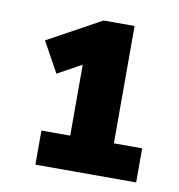

<svg xmlns="http://www.w3.org/2000/svg" viewBox="-58 -767 503 539"><g transform="rotate(10 194.0 -497.0)"><path d="M364.3 -281.2V-378.4H283.7V-712.9H195.3L43 -629.4L90.8 -543L159.2 -580.6V-378.4H77.1V-281.2Z"/></g></svg>

Font: Winston
Style: Bold
Weight: 700
Designer: Vernon Adams, Kim Jin-seong, David Berlow, Cristiano Sobral
Foundry: The Winston Project Authors
Version: Version 3.004